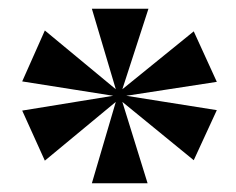

<svg xmlns="http://www.w3.org/2000/svg" viewBox="-20 -780 543 441"><path d="M191 -359H319L261 -546L425 -412L478 -527L270 -560L478 -592L425 -708L261 -575L321 -760H191L246 -575L83 -710L31 -593L240 -560L31 -526L83 -411L246 -546Z"/></svg>

Font: Noto Serif Display Black
Style: Regular
Weight: 900
Designer: Monotype Design Team
Foundry: Monotype Imaging Inc.
Version: Version 2.009